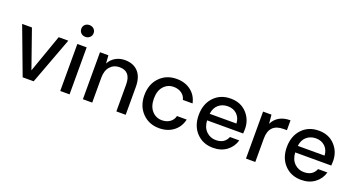

<svg xmlns="http://www.w3.org/2000/svg" viewBox="-47 -1324 3576 1935"><g transform="rotate(20 1741.5 -356.5)"><path d="M211 0 22 -504H127L270 -96L414 -504H517L329 0Z M614 0V-504H714V0ZM665 -599Q636 -599 617.5 -617Q599 -635 599 -663Q599 -690 617.5 -707.5Q636 -725 665 -725Q693 -725 712 -707.5Q731 -690 731 -663Q731 -635 712 -617Q693 -599 665 -599Z M857 0V-504H947L953 -418Q977 -464 1021.5 -490Q1066 -516 1122 -516Q1213 -516 1264.5 -460.5Q1316 -405 1316 -298V0H1216V-288Q1216 -430 1095 -430Q1034 -430 995.5 -387Q957 -344 957 -269V0Z M1677 12Q1567 12 1496 -61.5Q1425 -135 1425 -251Q1425 -369 1496 -442.5Q1567 -516 1677 -516Q1768 -516 1830.5 -468Q1893 -420 1910 -338H1806Q1796 -381 1760.5 -405.5Q1725 -430 1676 -430Q1612 -430 1569.5 -383Q1527 -336 1527 -252Q1527 -168 1569.5 -120.5Q1612 -73 1676 -73Q1725 -73 1760.5 -97.5Q1796 -122 1806 -165H1910Q1893 -85 1830.5 -36.5Q1768 12 1677 12Z M2255 12Q2146 12 2077 -60.5Q2008 -133 2008 -250Q2008 -369 2077 -442.5Q2146 -516 2257 -516Q2364 -516 2429.5 -446Q2495 -376 2495 -275L2493 -228H2106Q2110 -154 2152.5 -112.5Q2195 -71 2255 -71Q2349 -71 2380 -149H2480Q2460 -77 2400.5 -32.5Q2341 12 2255 12ZM2108 -299H2395Q2392 -360 2353.5 -396.5Q2315 -433 2256 -433Q2197 -433 2156.5 -398.5Q2116 -364 2108 -299Z M2606 0V-504H2696L2705 -409Q2758 -516 2896 -516V-410H2860Q2706 -410 2706 -251V0Z M3200 12Q3091 12 3022 -60.5Q2953 -133 2953 -250Q2953 -369 3022 -442.5Q3091 -516 3202 -516Q3309 -516 3374.5 -446Q3440 -376 3440 -275L3438 -228H3051Q3055 -154 3097.5 -112.5Q3140 -71 3200 -71Q3294 -71 3325 -149H3425Q3405 -77 3345.5 -32.5Q3286 12 3200 12ZM3053 -299H3340Q3337 -360 3298.5 -396.5Q3260 -433 3201 -433Q3142 -433 3101.5 -398.5Q3061 -364 3053 -299Z"/></g></svg>

Font: AWOL-DM Medium
Style: Regular
Weight: 500
Designer: Colophon Foundry, Jonny Pinhorn, Mikhail Sharanda
Foundry: Colophon Foundry
Version: Version 1.000;Glyphs 3.2.3 (3260)